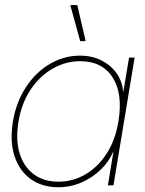

<svg xmlns="http://www.w3.org/2000/svg" viewBox="-20 -748 586 775"><path d="M214.8 7.8Q150.4 7.8 104.5 -24.9Q58.6 -57.6 38.8 -117.4Q19 -177.2 32.2 -257.8Q45.9 -337.9 85.7 -397.7Q125.5 -457.5 182.1 -490.5Q238.8 -523.4 302.7 -523.4Q352.1 -523.4 390.4 -503.7Q428.7 -483.9 451.7 -450.7Q474.6 -417.5 477.1 -376H477.5L501 -515.6H523.4L438 0H415.5L438 -136.7H437.5Q420.4 -96.2 386.5 -63.2Q352.5 -30.3 308.3 -11.2Q264.2 7.8 214.8 7.8ZM214.8 -14.6Q274.4 -14.6 325.2 -44.4Q376 -74.2 410.9 -128.7Q445.8 -183.1 458 -257.8Q476.6 -370.1 434.6 -435.5Q392.6 -501 303.2 -501Q245.6 -501 193.4 -471.4Q141.1 -441.9 104.2 -387.2Q67.4 -332.5 54.7 -257.8Q42.5 -183.1 59.3 -128.7Q76.2 -74.2 116.7 -44.4Q157.2 -14.6 214.8 -14.6ZM303.7 -582 263.7 -727.5H292L325.7 -582Z"/></svg>

Font: Inter Display Thin
Style: Italic
Weight: 100
Italic angle: -9.39999°
Designer: Rasmus Andersson
Foundry: rsms
Version: Version 4.000;git-a52131595